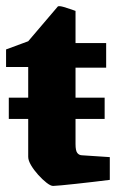

<svg xmlns="http://www.w3.org/2000/svg" viewBox="-22 -601 388 633"><path d="M153 12Q145 12 131.5 1.5Q118 -9 104 -24.5Q90 -40 80.5 -56Q71 -72 71 -84V-209H7V-279H71V-380H-2V-438L71 -465L169 -580Q174 -582 188 -578Q202 -574 214.5 -569.5Q227 -565 227 -565V-459H328V-378H227V-279H323V-209H227V-126Q227 -104 233 -96.5Q239 -89 249 -89L340 -83V-8Q316 -5 286.5 -1.5Q257 2 229 5Q201 8 180 10Q159 12 153 12Z"/></svg>

Font: Grenze Gotisch Black
Style: Regular
Weight: 900
Designer: Renata Polastri
Foundry: Omnibus-Type
Version: Version 1.001